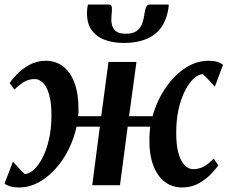

<svg xmlns="http://www.w3.org/2000/svg" viewBox="-27 -815 1002 845"><path d="M56.5 10Q34 10 18.8 5.5Q3.5 1 -7 -7L30 -104Q34 -99.5 40.8 -91.8Q47.5 -84 55.2 -75.8Q63 -67.5 70 -60.2Q77 -53 82 -49Q101 -49.5 121.5 -67.8Q142 -86 159.8 -120Q177.5 -154 188.5 -201.5Q199.5 -249 199.5 -307.5Q199.5 -362.5 189.5 -397.8Q179.5 -433 162.8 -450Q146 -467 126 -467Q100.5 -467 79.5 -455Q58.5 -443 36.5 -420.5L15.5 -449.5Q24.5 -463.5 46.5 -486.8Q68.5 -510 101 -528.8Q133.5 -547.5 174.5 -547.5Q217.5 -547.5 249.8 -523.5Q282 -499.5 300.2 -452Q318.5 -404.5 318.5 -334Q318.5 -326.5 318.2 -318.5Q318 -310.5 317 -303.5H418.5L450.5 -542.5H573.5L541 -303.5H644.5Q662.5 -369.5 699.5 -425Q736.5 -480.5 786 -514Q835.5 -547.5 891.5 -547.5Q913.5 -547.5 928.8 -543Q944 -538.5 954.5 -529.5L918.5 -433.5Q914 -438.5 907.2 -446Q900.5 -453.5 892.5 -461.8Q884.5 -470 877.8 -477.2Q871 -484.5 866 -488.5Q847 -488.5 826.5 -470Q806 -451.5 788 -417.2Q770 -383 759.2 -335.5Q748.5 -288 748.5 -230Q748.5 -175.5 758.5 -140.2Q768.5 -105 785.8 -87.8Q803 -70.5 823 -70.5Q848.5 -70.5 869.8 -82Q891 -93.5 913.5 -117L934 -87.5Q925 -74 903 -50.5Q881 -27 848.5 -8.5Q816 10 774.5 10Q730.5 10 698 -14.8Q665.5 -39.5 647.5 -87.5Q629.5 -135.5 630.5 -204.5Q630.5 -217 631.5 -230.2Q632.5 -243.5 634.5 -257.5H535L501 0H379L412.5 -257.5H310Q298 -203 273.5 -154.8Q249 -106.5 215 -69.5Q181 -32.5 140.8 -11.2Q100.5 10 56.5 10ZM453 -795Q462 -795 464 -788Q466 -781 465.5 -769.5Q465.5 -761 464.2 -750.2Q463 -739.5 463 -731Q462 -702 476.5 -684.2Q491 -666.5 526 -666.5Q558.5 -666.5 575.2 -679.2Q592 -692 599.2 -713Q606.5 -734 609.5 -758.5Q611.5 -772.5 616.2 -783.8Q621 -795 632 -795H715.5Q715.5 -791.5 715.2 -787.2Q715 -783 714 -776.5Q701 -698.5 651 -662.2Q601 -626 518 -626Q468.5 -626 431.8 -640.5Q395 -655 374.8 -685Q354.5 -715 356 -762Q356 -770 357 -778.5Q358 -787 360 -795Z"/></svg>

Font: Merriweather 48pt SemiBold
Style: Italic
Weight: 600
Italic angle: -7.8°
Designer: Eben Sorkin
Foundry: Eben Sorkin
Version: Version 2.101